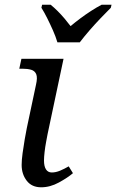

<svg xmlns="http://www.w3.org/2000/svg" viewBox="-20 -786 494 816"><path d="M155 10Q115 10 93.5 -18Q72 -46 72 -85Q72 -106 76 -135Q80 -164 85 -193.5Q90 -223 94 -242L133 -426Q140 -456 134 -470.5Q128 -485 112.5 -489.5Q97 -494 75 -494H62L71 -536H250L182 -215Q180 -204 176 -183Q172 -162 169.5 -140Q167 -118 167 -104Q167 -79 175.5 -66Q184 -53 200 -53Q217 -53 235 -60.5Q253 -68 272 -79L290 -50Q268 -31 230.5 -10.5Q193 10 155 10ZM224 -606Q217 -630 205 -657Q193 -684 180.5 -709Q168 -734 156 -753L159 -766H195Q210 -754 225 -739Q240 -724 254 -707.5Q268 -691 280 -675Q299 -691 321 -707.5Q343 -724 367 -739.5Q391 -755 412 -766H454L451 -753Q432 -734 408 -709Q384 -684 361 -657.5Q338 -631 319 -606Z"/></svg>

Font: Noto Serif
Style: Italic
Weight: 400
Italic angle: -12°
Designer: Monotype Design Team
Foundry: Monotype Imaging Inc.
Version: Version 2.013